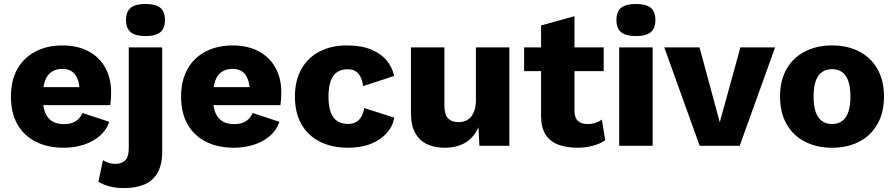

<svg xmlns="http://www.w3.org/2000/svg" viewBox="-20 -741 4549 976"><path d="M304.7 10Q221.8 10 161.4 -20.8Q100.9 -51.6 68.2 -109.6Q35.5 -167.6 35.5 -250Q35.5 -332.4 68.4 -390.4Q101.3 -448.4 160.5 -479.2Q219.8 -510 297 -510Q376.2 -510 431.5 -479.5Q486.8 -449 515.9 -395.6Q544.9 -342.2 544.9 -273.1Q544.9 -254.5 543.8 -236.9Q542.6 -219.2 540.6 -206.6H144.8V-298.1H466.4L384.5 -255.7Q387.7 -320.7 366 -355.8Q344.2 -390.9 296.7 -390.9Q264.7 -390.9 242.2 -375.7Q219.7 -360.6 208.5 -329Q197.4 -297.4 197.4 -247.3Q197.4 -197.8 210.2 -167.6Q223 -137.4 246.9 -123.7Q270.8 -110.1 305.1 -110.1Q342.7 -110.1 365.3 -125.1Q387.9 -140.2 399.3 -166.6L535.3 -121.8Q521.1 -79.3 486.6 -49.7Q452.2 -20.1 404.8 -5Q357.5 10 304.7 10Z M804.6 -500V28.2Q804.6 95.6 781.2 136.7Q757.8 177.8 714.7 196.4Q671.6 215 611.2 215Q570.6 215 538 206.7Q505.4 198.4 480 183.2L503.6 73Q515.2 81.2 531.1 86.6Q547 92 567.6 92Q597.8 92 616.2 74.3Q634.6 56.6 634.6 13V-500ZM719.6 -557.6Q668 -557.6 644.3 -577.4Q620.6 -597.2 620.6 -639.2Q620.6 -681.8 644.3 -701.3Q668 -720.8 719.6 -720.8Q771.2 -720.8 794.9 -701.3Q818.6 -681.8 818.6 -639.2Q818.6 -597.2 794.9 -577.4Q771.2 -557.6 719.6 -557.6Z M1169.7 10Q1086.8 10 1026.4 -20.8Q965.9 -51.6 933.2 -109.6Q900.5 -167.6 900.5 -250Q900.5 -332.4 933.4 -390.4Q966.3 -448.4 1025.5 -479.2Q1084.8 -510 1162 -510Q1241.2 -510 1296.5 -479.5Q1351.8 -449 1380.9 -395.6Q1409.9 -342.2 1409.9 -273.1Q1409.9 -254.5 1408.8 -236.9Q1407.6 -219.2 1405.6 -206.6H1009.8V-298.1H1331.4L1249.5 -255.7Q1252.7 -320.7 1231 -355.8Q1209.2 -390.9 1161.7 -390.9Q1129.7 -390.9 1107.2 -375.7Q1084.7 -360.6 1073.5 -329Q1062.4 -297.4 1062.4 -247.3Q1062.4 -197.8 1075.2 -167.6Q1088 -137.4 1111.9 -123.7Q1135.8 -110.1 1170.1 -110.1Q1207.7 -110.1 1230.3 -125.1Q1252.9 -140.2 1264.3 -166.6L1400.3 -121.8Q1386.1 -79.3 1351.6 -49.7Q1317.2 -20.1 1269.8 -5Q1222.5 10 1169.7 10Z M1742.2 -510Q1818.2 -510 1868.8 -488.3Q1919.4 -466.6 1947.5 -431.2Q1975.6 -395.8 1983.4 -354.8L1825.8 -303.2Q1820.6 -346.4 1800.7 -367.7Q1780.8 -389 1747.4 -389Q1715.4 -389 1693.5 -374.3Q1671.6 -359.6 1660.7 -328.5Q1649.8 -297.4 1649.8 -248.2Q1649.8 -198.8 1661.9 -168.4Q1674 -138 1696.2 -124.5Q1718.4 -111 1748 -111Q1772.6 -111 1789.4 -120.3Q1806.2 -129.6 1816.9 -147.8Q1827.6 -166 1831 -191.8L1984.2 -143Q1976.8 -99.4 1946.4 -64.9Q1916 -30.4 1866.1 -10.2Q1816.2 10 1749.4 10Q1667.4 10 1606.4 -20.7Q1545.4 -51.4 1512.3 -109.6Q1479.2 -167.8 1479.2 -250Q1479.2 -332.2 1512.3 -390.4Q1545.4 -448.6 1604.9 -479.3Q1664.4 -510 1742.2 -510Z M2240.6 10Q2190.2 10 2151.6 -7.7Q2113 -25.4 2091 -64.4Q2069 -103.4 2069 -166V-500H2239V-206.2Q2239 -158.4 2257.9 -139.2Q2276.8 -120 2312.2 -120Q2330 -120 2345.9 -126.5Q2361.8 -133 2373.7 -146.6Q2385.6 -160.2 2392.4 -181.7Q2399.2 -203.2 2399.2 -232.2V-500H2569.2V0H2417L2412 -94Q2388.4 -41.2 2345.1 -15.6Q2301.8 10 2240.6 10Z M2900.4 -658.8V-177.6Q2900.4 -142.4 2917.5 -126.5Q2934.6 -110.6 2966.4 -110.6Q2990 -110.6 3007.4 -116.4Q3024.8 -122.2 3039.4 -133.2L3056.6 -28.4Q3032.4 -10.4 2994 -0.2Q2955.6 10 2916.4 10Q2859.2 10 2817.5 -5.9Q2775.8 -21.8 2753.3 -57Q2730.8 -92.2 2730.4 -150.4V-611.6ZM3048.8 -500V-379.4H2644.2V-500Z M3297.6 -500V0H3127.6V-500ZM3212.6 -557.6Q3161 -557.6 3137.3 -577.4Q3113.6 -597.2 3113.6 -639.2Q3113.6 -681.8 3137.3 -701.3Q3161 -720.8 3212.6 -720.8Q3264.2 -720.8 3287.9 -701.3Q3311.6 -681.8 3311.6 -639.2Q3311.6 -597.2 3287.9 -577.4Q3264.2 -557.6 3212.6 -557.6Z M3743.6 -500H3920L3740.2 0H3536.6L3356.8 -500H3536L3638.8 -119.4Z M4209.4 -510Q4288.2 -510 4347.5 -479.3Q4406.8 -448.6 4440.2 -390.4Q4473.6 -332.2 4473.6 -250Q4473.6 -168.4 4440.2 -109.9Q4406.8 -51.4 4347.5 -20.7Q4288.2 10 4209.4 10Q4131.6 10 4071.8 -20.7Q4012 -51.4 3978.6 -109.9Q3945.2 -168.4 3945.2 -250Q3945.2 -332.2 3978.6 -390.4Q4012 -448.6 4071.8 -479.3Q4131.6 -510 4209.4 -510ZM4209.4 -389.4Q4180 -389.4 4159 -375.1Q4138 -360.8 4126.9 -330Q4115.8 -299.2 4115.8 -250Q4115.8 -201.2 4126.9 -170.5Q4138 -139.8 4159 -125.2Q4180 -110.6 4209.4 -110.6Q4239.4 -110.6 4260.1 -125.2Q4280.8 -139.8 4291.9 -170.5Q4303 -201.2 4303 -250Q4303 -299.2 4291.9 -330Q4280.8 -360.8 4260.1 -375.1Q4239.4 -389.4 4209.4 -389.4Z"/></svg>

Font: Work Sans
Style: Regular
Weight: 400
Designer: Wei Huang
Foundry: Wei Huang
Version: Version 2.006; ttfautohint (v1.8.1.43-b0c9)